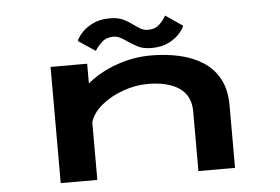

<svg xmlns="http://www.w3.org/2000/svg" viewBox="-49 -754 1199 823"><g transform="rotate(-5 550.0 -343.0)"><path d="M180 0V-500H337.5V-415Q390 -459 462.8 -485.2Q535.5 -511.5 613 -511.5Q676 -511.5 733 -499Q790 -486.5 834.5 -458.5Q879 -430.5 904.5 -383.8Q930 -337 930 -268.5V0H772.5V-256Q772.5 -324.5 723.5 -357.8Q674.5 -391 588.5 -391Q535.5 -391 482.5 -372.2Q429.5 -353.5 389.8 -321.2Q350 -289 337.5 -248V0ZM618.5 -543Q583 -543 560 -555Q537 -567 518.5 -580Q504 -590 490 -597.8Q476 -605.5 458 -605.5Q428.5 -605.5 409 -587.2Q389.5 -569 379.5 -551.5L306 -600.5Q309.5 -612 326.8 -632.5Q344 -653 375.2 -669.2Q406.5 -685.5 451 -685.5Q486 -685.5 509 -674.2Q532 -663 549.5 -649.5Q564 -638.5 578.5 -630.2Q593 -622 611.5 -622Q641.5 -622 660.2 -640.5Q679 -659 688 -676.5L761.5 -626.5Q757.5 -614 740.8 -594.2Q724 -574.5 693.5 -558.8Q663 -543 618.5 -543Z"/></g></svg>

Font: Trispace Expanded SemiBold
Style: Regular
Weight: 600
Width: 7
Designer: Tyler Finck
Foundry: Etcetera Type Company
Version: Version 1.210; ttfautohint (v1.8.3)